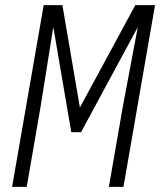

<svg xmlns="http://www.w3.org/2000/svg" viewBox="-20 -731 627 751"><path d="M224.1 -710.9 292.5 -310.5 509.3 -710.9H586.4L462.9 0H405.8L460.9 -316.4L519 -625L296.9 -213.9H258.8L188.5 -625.5L138.7 -313.5L84.5 0H27.3L150.9 -710.9Z"/></svg>

Font: TypoPRO Roboto Mono
Style: Italic
Weight: 300
Designer: Google
Version: Version 2.000986; 2015; ttfautohint (v1.3)